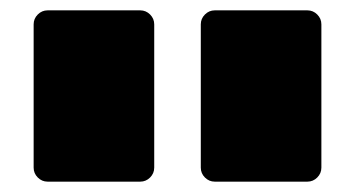

<svg xmlns="http://www.w3.org/2000/svg" viewBox="-20 -591 686 371"><path d="M395 -240Q384 -240 376 -248Q368 -256 368 -267V-544Q368 -555 376 -563Q384 -571 395 -571H574Q585 -571 593 -563Q601 -555 601 -544V-267Q601 -256 593 -248Q585 -240 574 -240ZM72 -240Q61 -240 53 -248Q45 -256 45 -267V-544Q45 -555 53 -563Q61 -571 72 -571H251Q262 -571 270 -563Q278 -555 278 -544V-267Q278 -256 270 -248Q262 -240 251 -240Z"/></svg>

Font: Rubik Black
Style: Regular
Weight: 900
Designer: Hubert and Fischer
Foundry: Hubert and Fischer
Version: Version 2.300;gftools[0.9.30]